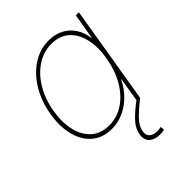

<svg xmlns="http://www.w3.org/2000/svg" viewBox="-210 -663 990 990"><g transform="rotate(-45 285.0 -168.0)"><path d="M223.1 10.3Q158.7 10.3 116 -25.4Q73.2 -61 56.6 -123.8Q40 -186.5 53.2 -267.1Q66.4 -347.2 104 -409.7Q141.6 -472.2 196.3 -507.8Q251 -543.5 314.9 -543.5Q360.4 -543.5 395.5 -525.1Q430.7 -506.8 452.6 -473.6Q474.6 -440.4 480 -396H481.9L505.4 -535.6H527.8L439 0H416.5L439 -136.7H437Q416.5 -93.3 383.5 -60.1Q350.6 -26.9 309.6 -8.3Q268.6 10.3 223.1 10.3ZM226.1 -12.2Q284.7 -12.2 333.3 -44.9Q381.8 -77.6 415 -135.3Q448.2 -192.9 460.4 -267.1Q473.1 -340.8 459.2 -398.4Q445.3 -456.1 408.2 -488.5Q371.1 -521 312.5 -521Q254.9 -521 205.6 -488.5Q156.2 -456.1 122.1 -398.4Q87.9 -340.8 75.7 -267.1Q63.5 -192.9 77.9 -135.3Q92.3 -77.6 130.1 -44.9Q168 -12.2 226.1 -12.2ZM378.9 206.5Q341.3 206.5 319.8 187.3Q298.3 168 304.2 131.3Q310.5 92.3 343 58.8Q375.5 25.4 420.9 -8.3L439 0Q393.1 35.6 362.5 66.9Q332 98.1 326.7 131.3Q322.3 158.2 338.1 171.1Q354 184.1 382.3 184.1Q389.6 184.1 395.8 183.1Q401.9 182.1 408.2 180.7L410.2 202.1Q402.3 204.6 394.8 205.6Q387.2 206.5 378.9 206.5Z"/></g></svg>

Font: Inter 20pt Thin
Style: Italic
Weight: 250
Italic angle: -9.3988°
Version: Version 4.001;git-66647c0bb